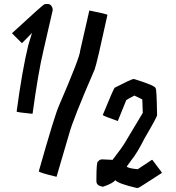

<svg xmlns="http://www.w3.org/2000/svg" viewBox="-20 -901 874 952"><path d="M207.5 -881.3H215.3Q237.8 -881.3 241.7 -852.1L194.8 -647.9Q169.4 -541.5 141.6 -337.9L140.1 -336.9H139.2Q62.5 -344.2 62.5 -348.1Q90.3 -555.2 120.6 -678.2L138.7 -737.8L89.4 -687.5H87.9L40 -735.4V-736.8Q194.8 -879.4 200.2 -879.9ZM424.8 -848.6Q512.7 -831.1 512.7 -827.1Q461.4 -590.8 449.7 -557.6Q342.3 -310.1 322.8 -237.3L260.3 -24.4Q172.4 -45.4 172.4 -51.8Q250.5 -327.6 272 -376Q377.4 -620.1 377.4 -649.4L422.9 -848.6ZM640.6 -508.8H646Q751.5 -476.1 751.5 -463.4Q756.8 -463.4 758.8 -330.1Q758.8 -320.8 697.8 -216.8Q658.2 -138.7 630.9 -106.4L608.4 -75.2Q616.7 -65.9 663.1 -62L732.9 -108.4H735.4L781.7 -46.9V-43Q668.5 30.8 665 30.8H657.2Q568.4 10.3 551.8 -7.3H550.8Q541.5 7.3 492.2 24.4H487.3Q458 19 458 -2.4V-11.2Q458 -99.6 465.8 -99.6Q474.1 -110.8 485.8 -110.8H487.3L538.1 -108.4Q586.4 -170.9 598.1 -191.4L688 -341.3L685.5 -408.2L646 -427.2Q606.9 -406.2 606 -404.3L564 -300.8Q489.7 -326.7 489.7 -331.1Q539.6 -453.1 548.3 -465.8Q631.3 -508.8 640.6 -508.8Z"/></svg>

Font: ww_drahtTSB
Style: Regular
Weight: 400
Designer: Dr. Wolfgang Wiebecke
Version: Version 1.06 May 21, 2010, initial release